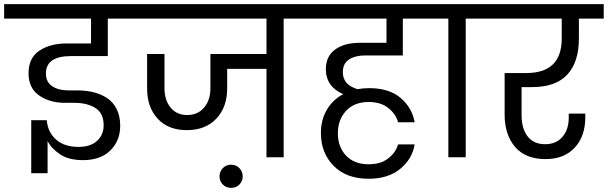

<svg xmlns="http://www.w3.org/2000/svg" viewBox="-56 -760 2938 928"><path d="M-36 -670V-740H617V-670H465V-489H288Q166 -489 166 -405Q166 -363 196.5 -343Q227 -323 275 -323H319Q360 -323 395 -314.5Q430 -306 460 -287Q490 -268 507.5 -233.5Q525 -199 525 -152Q525 -80 477.5 -33Q430 14 345 14Q274 14 231.5 -16Q189 -46 174 -79V77H95V-179H170Q175 -121 215 -85.5Q255 -50 323 -50Q382 -50 413.5 -79.5Q445 -109 445 -154Q445 -213 405 -238Q365 -263 304 -263H251Q179 -265 130.5 -300.5Q82 -336 82 -406Q82 -481 135 -515.5Q188 -550 265 -550H384V-670Z M553 -670V-740H1447V-670H1315V0H1232V-427H1042V-332Q1042 -242 989.5 -186.5Q937 -131 847 -131Q757 -131 706 -186.5Q655 -242 655 -332V-499H739V-334Q739 -276 768.5 -240Q798 -204 848 -204Q900 -204 930.5 -240Q961 -276 961 -334V-499H1232V-670Z M1005 93Q1005 69 1021 52.5Q1037 36 1061 36Q1085 36 1101 52.5Q1117 69 1117 93Q1117 116 1101 132Q1085 148 1061 148Q1037 148 1021 132Q1005 116 1005 93Z M1948 -62Q1937 8 1878.5 56Q1820 104 1726 104Q1618 104 1556.5 41.5Q1495 -21 1495 -117Q1495 -180 1523.5 -229Q1552 -278 1603 -305Q1519 -341 1519 -426Q1519 -488 1563.5 -520.5Q1608 -553 1681 -553H1812V-670H1393V-740H2032V-670H1891V-492H1708Q1661 -492 1631 -472.5Q1601 -453 1601 -411Q1601 -350 1672 -329Q1700 -334 1728 -334Q1825 -334 1880.5 -286.5Q1936 -239 1948 -169H1868Q1858 -208 1821.5 -237.5Q1785 -267 1726 -267Q1656 -267 1616.5 -224Q1577 -181 1577 -116Q1577 -50 1616.5 -8Q1656 34 1726 34Q1784 34 1820.5 5.5Q1857 -23 1868 -62Z M2111 0V-670H1979V-740H2326V-670H2195V0Z M2273 -670V-740H2862V-670H2742V-574Q2742 -460 2686 -399.5Q2630 -339 2516 -339H2465V-202Q2465 -139 2494 -101Q2523 -63 2579 -63Q2632 -63 2662.5 -98.5Q2693 -134 2693 -192V-211H2773V-194Q2773 -101 2721.5 -46Q2670 9 2581 9Q2484 9 2433.5 -50Q2383 -109 2383 -207V-407H2488Q2659 -407 2659 -574V-670Z"/></svg>

Font: SVN-Poppins
Style: Regular
Weight: 400
Designer: Ninad Kale (Devanagari), Jonny Pinhorn (Latin)
Foundry: Indian Type Foundry
Version: Version 3.002 2017